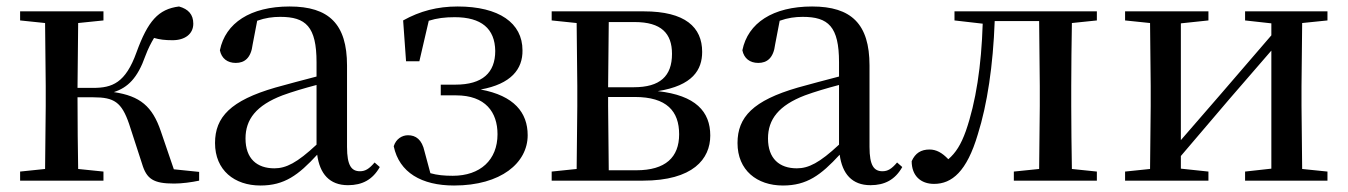

<svg xmlns="http://www.w3.org/2000/svg" viewBox="-20 -557 4155 592"><path d="M418 -52C432 -5 453 9 517 9C540 9 571 5 594 0V-27L516 -35L476 -152C450 -229 412 -261 331 -273C374 -287 404 -316 428 -384C437 -408 446 -425 455 -440C472 -435 489 -433 512 -433C550 -433 576 -452 576 -484C576 -512 561 -529 532 -537C468 -529 436 -492 401 -396C367 -301 326 -286 267 -286H219L221 -486L299 -494V-522H42V-494L119 -486L121 -292V-230L119 -36L42 -28V0H299V-28L221 -36C220 -92 219 -178 219 -257H268C332 -257 355 -242 378 -175Z M1053 14C1097 14 1129 -3 1151 -42L1135 -56C1118 -36 1106 -29 1090 -29C1064 -29 1050 -46 1050 -104V-355C1050 -483 994 -537 873 -537C752 -537 675 -486 658 -402C663 -377 681 -363 707 -363C734 -363 754 -378 759 -420L773 -493C798 -502 821 -505 844 -505C923 -505 956 -475 956 -365V-321C914 -310 868 -298 829 -287C691 -247 643 -196 643 -116C643 -32 703 15 783 15C857 15 900 -17 958 -80C966 -21 996 14 1053 14ZM956 -111C896 -55 862 -38 826 -38C772 -38 737 -68 737 -130C737 -189 770 -232 851 -263C881 -274 918 -285 956 -295Z M1380 15C1525 15 1607 -55 1607 -140C1607 -210 1565 -262 1462 -281C1556 -298 1592 -344 1591 -402C1591 -486 1519 -537 1391 -537C1329 -537 1275 -523 1223 -494L1232 -368H1273L1302 -493C1327 -501 1352 -504 1382 -504C1464 -504 1506 -469 1507 -400C1507 -333 1468 -296 1384 -296H1339V-263H1386C1477 -263 1514 -211 1514 -143C1514 -64 1461 -15 1376 -15C1350 -15 1328 -17 1307 -23L1289 -90C1281 -127 1262 -140 1238 -140C1220 -140 1201 -129 1194 -106C1211 -25 1280 15 1380 15Z M1757 0H1962C2117 0 2170 -67 2170 -139C2170 -213 2125 -263 2008 -276C2116 -293 2145 -342 2145 -397C2145 -473 2093 -522 1965 -522H1681V-494L1758 -486L1760 -292V-230L1758 -36L1681 -28V0ZM1857 -489H1937C2019 -489 2052 -454 2052 -391C2052 -322 2015 -288 1934 -288H1855ZM1855 -258H1937C2036 -258 2074 -214 2074 -143C2074 -72 2032 -32 1942 -32H1857L1855 -230Z M2664 14C2708 14 2740 -3 2762 -42L2746 -56C2729 -36 2717 -29 2701 -29C2675 -29 2661 -46 2661 -104V-355C2661 -483 2605 -537 2484 -537C2363 -537 2286 -486 2269 -402C2274 -377 2292 -363 2318 -363C2345 -363 2365 -378 2370 -420L2384 -493C2409 -502 2432 -505 2455 -505C2534 -505 2567 -475 2567 -365V-321C2525 -310 2479 -298 2440 -287C2302 -247 2254 -196 2254 -116C2254 -32 2314 15 2394 15C2468 15 2511 -17 2569 -80C2577 -21 2607 14 2664 14ZM2567 -111C2507 -55 2473 -38 2437 -38C2383 -38 2348 -68 2348 -130C2348 -189 2381 -232 2462 -263C2492 -274 2529 -285 2567 -295Z M3183 0H3362V-28L3285 -36C3284 -92 3283 -175 3283 -230V-292C3283 -346 3284 -430 3285 -486L3362 -494V-522H2923V-494L3010 -484C3006 -354 2989 -242 2958 -153C2943 -111 2927 -86 2904 -66C2885 -86 2867 -96 2846 -96C2820 -96 2802 -85 2791 -60C2791 -15 2819 10 2860 10C2915 10 2961 -28 2995 -143C3024 -235 3042 -355 3047 -492H3184L3186 -292V-230L3184 -36L3106 -28V0Z M3819 -494 3900 -485V-448L3745 -268L3621 -125V-485L3706 -494V-522H3449V-494L3526 -486L3528 -292V-230L3526 -36L3449 -28V0H3706V-28L3621 -37V-76L3771 -252L3900 -401V-37L3819 -28V0H4073V-28L3995 -36L3993 -230V-292L3995 -486L4073 -494V-522H3819Z"/></svg>

Font: Noto Serif CJK SC Medium
Style: Regular
Weight: 500
Designer: Ryoko NISHIZUKA 西塚涼子 (kana & ideographs); Frank Grießhammer (Latin, Greek & Cyrillic); Wenlong ZHANG 张文龙 (bopomofo); San
Foundry: Adobe
Version: Version 2.001;hotconv 1.1.0;makeotfexe 2.6.0